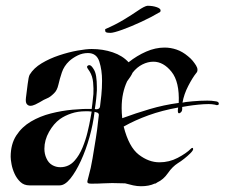

<svg xmlns="http://www.w3.org/2000/svg" viewBox="-20 -637 779 666"><path d="M469 9Q456 9 442 6Q428 3 414 -1Q403 -1 391.5 -1.5Q380 -2 369 -2Q353 -2 337.5 -1Q322 0 305 0H295Q283 0 283 -6Q283 -9 284.5 -14.5Q286 -20 288 -28Q295 -52 301 -87.5Q307 -123 312.5 -157.5Q318 -192 320 -214L323 -239Q322 -245 317 -246.5Q312 -248 308 -249Q303 -206 290.5 -161.5Q278 -117 260.5 -79Q243 -41 224 -17.5Q205 6 187 6H82Q63 6 50.5 -6Q38 -18 30.5 -34.5Q23 -51 20 -67.5Q17 -84 17 -93Q17 -137 36.5 -167Q56 -197 87.5 -215.5Q119 -234 156.5 -243.5Q194 -253 231.5 -256.5Q269 -260 298 -259Q298 -259 300.5 -278Q303 -297 304 -311Q305 -329 303 -351Q301 -373 291 -389Q289 -392 284 -399.5Q279 -407 286 -410Q287 -411 290 -411Q296 -411 303 -400Q311 -389 313.5 -372Q316 -355 316 -336Q316 -329 316 -323Q316 -317 315 -310Q314 -294 311.5 -276.5Q309 -259 309 -259Q311 -258 314 -258Q326 -258 327 -268Q329 -282 331.5 -306.5Q334 -331 334 -357Q334 -394 324.5 -423.5Q315 -453 285 -453Q266 -453 249 -444.5Q232 -436 220 -425Q202 -408 194.5 -385.5Q187 -363 182.5 -343Q178 -323 167 -313Q154 -300 143.5 -296Q133 -292 117 -282Q112 -279 102.5 -274.5Q93 -270 85 -270Q78 -270 73 -276Q68 -282 70 -298Q73 -320 76 -345.5Q79 -371 83 -378Q97 -401 124.5 -417.5Q152 -434 185 -445Q218 -456 248.5 -461.5Q279 -467 298 -467Q337 -467 371 -455.5Q405 -444 426 -421Q455 -444 487 -458Q519 -472 551 -472Q572 -472 592.5 -465Q613 -458 632 -442Q642 -434 648.5 -426Q655 -418 660 -410Q665 -402 665 -395Q665 -388 661 -384Q648 -368 633 -339Q618 -310 613 -281Q620 -283 647 -285.5Q674 -288 699 -288Q707 -288 713.5 -287.5Q720 -287 725 -286Q739 -285 739 -278Q739 -269 725 -274Q715 -276 704 -276Q688 -276 668 -274Q648 -272 632.5 -269.5Q617 -267 612 -266V-259Q612 -252 608 -248Q604 -244 601 -244Q596 -244 597 -257L598 -264Q542 -254 495 -237Q448 -220 409 -198Q427 -127 461.5 -100.5Q496 -74 533 -74Q567 -74 596.5 -89.5Q626 -105 642 -121Q645 -124 647 -124Q650 -124 650 -120Q650 -115 640.5 -105.5Q631 -96 619 -86.5Q607 -77 597 -71Q578 -59 562.5 -36.5Q547 -14 525 -4Q521 0 516 0Q497 9 469 9ZM404 -227Q450 -244 499 -258.5Q548 -273 600 -280Q603 -353 575 -388Q547 -423 512 -423Q493 -423 474 -413.5Q455 -404 440 -385Q437 -378 432 -370.5Q427 -363 421 -355Q412 -336 407 -313Q402 -290 402 -262Q402 -254 402.5 -245Q403 -236 404 -227ZM189 -57Q219 -57 239 -80Q255 -98 266 -124.5Q277 -151 283.5 -178Q290 -205 293.5 -225Q297 -245 298 -250Q292 -251 286.5 -251Q281 -251 276 -251Q250 -251 227.5 -243.5Q205 -236 188 -224Q166 -208 150 -179.5Q134 -151 134 -121Q134 -103 141 -88Q148 -72 161 -64.5Q174 -57 189 -57ZM363 -523Q352 -523 348 -525Q344 -527 345 -536Q380 -551 409 -568.5Q438 -586 459 -600.5Q480 -615 491 -617Q510 -617 524 -612Q538 -607 537 -600Q537 -595 531 -593Q506 -578 470.5 -561.5Q435 -545 404.5 -534Q374 -523 363 -523Z"/></svg>

Font: Tapestry
Style: Regular
Weight: 400
Designer: Robert E. Leuschke
Foundry: Robert E. Leuschke
Version: Version 1.010; ttfautohint (v1.8.4.7-5d5b)